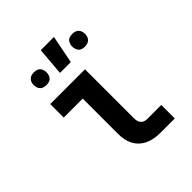

<svg xmlns="http://www.w3.org/2000/svg" viewBox="-208 -887 1016 1016"><g transform="rotate(-45 300.0 -378.5)"><path d="M404 0Q382 0 361 -3.5Q340 -7 320.5 -15.5Q301 -24 285 -38.5Q269 -53 259 -72Q249 -91 245 -112Q241 -133 241 -155V-419H99V-520H359V-155Q359 -145 361 -135Q363 -125 369 -117Q375 -109 384.5 -105Q394 -101 404 -101H511V0ZM252 -600 265 -757H364L333 -600ZM444 -605Q434 -605 424.5 -607.5Q415 -610 408.5 -617Q402 -624 399 -633.5Q396 -643 396 -653Q396 -662 399 -671.5Q402 -681 408.5 -688Q415 -695 424.5 -697.5Q434 -700 444 -700Q453 -700 462.5 -697.5Q472 -695 479 -688Q486 -681 489 -671.5Q492 -662 492 -653Q492 -643 489 -633.5Q486 -624 479 -617Q472 -610 462.5 -607.5Q453 -605 444 -605ZM156 -605Q147 -605 137.5 -607.5Q128 -610 121 -617Q114 -624 111 -633.5Q108 -643 108 -653Q108 -662 111 -671.5Q114 -681 121 -688Q128 -695 137.5 -697.5Q147 -700 156 -700Q166 -700 175.5 -697.5Q185 -695 191.5 -688Q198 -681 201 -671.5Q204 -662 204 -653Q204 -643 201 -633.5Q198 -624 191.5 -617Q185 -610 175.5 -607.5Q166 -605 156 -605Z"/></g></svg>

Font: Iosevka Plex Etoile
Style: Bold
Weight: 700
Designer: Belleve Invis
Foundry: Belleve Invis
Version: Version 25.1.1; ttfautohint (v1.8.4)